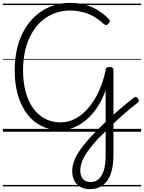

<svg xmlns="http://www.w3.org/2000/svg" viewBox="-20 -914 999 1332"><path d="M604 398Q566 398 538.5 383Q511 368 496 339.5Q481 311 481 273Q481 244 490.5 213.5Q500 183 519.5 151Q539 119 567.5 84Q596 49 635 9Q682 -40 728.5 -83Q775 -126 820.5 -164.5Q866 -203 907 -235Q917 -243 923.5 -241.5Q930 -240 938 -229Q944 -220 943 -212.5Q942 -205 932 -199Q889 -166 843 -126Q797 -86 750.5 -41Q704 4 657 52Q628 84 605.5 113Q583 142 567.5 168.5Q552 195 544.5 220Q537 245 537 268Q537 307 555.5 328Q574 349 609 349Q659 349 686 301Q713 253 713 167V-288Q690 -224 657 -173Q624 -122 582.5 -86Q541 -50 494.5 -30.5Q448 -11 397 -11Q326 -11 267.5 -40Q209 -69 167.5 -124Q126 -179 104 -255.5Q82 -332 82 -427Q82 -497 94.5 -558.5Q107 -620 131 -672Q155 -724 189 -765Q223 -806 266 -834.5Q309 -863 359 -878.5Q409 -894 466 -894Q521 -894 568.5 -881.5Q616 -869 656.5 -844.5Q697 -820 733 -784Q742 -775 742.5 -767.5Q743 -760 732 -750Q723 -740 715 -740.5Q707 -741 697 -750Q664 -781 627.5 -801Q591 -821 550.5 -831Q510 -841 465 -841Q418 -841 375 -827.5Q332 -814 295.5 -789Q259 -764 230.5 -727.5Q202 -691 181.5 -645Q161 -599 150.5 -544Q140 -489 140 -427Q140 -344 158 -277Q176 -210 210.5 -162.5Q245 -115 293 -90Q341 -65 401 -65Q457 -65 507 -93Q557 -121 598 -171Q639 -221 668.5 -287Q698 -353 713 -429Q713 -440 719.5 -444.5Q726 -449 740 -449Q767 -449 767 -430V162Q767 239 748.5 291.5Q730 344 693.5 371Q657 398 604 398ZM0 369H959V379H0ZM0 -20H959V0H0ZM0 -505H959V-500H0ZM0 -889H959V-879H0Z"/></svg>

Font: Playwrite HR Lijeva Guides
Style: Regular
Weight: 400
Designer: Veronika Burian, José Scaglione
Foundry: TypeTogether
Version: Version 1.003